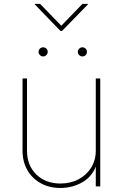

<svg xmlns="http://www.w3.org/2000/svg" viewBox="-20 -937 617 965"><path d="M283.7 7.8Q228 7.8 185.1 -15.9Q142.1 -39.6 117.7 -81.8Q93.3 -124 93.3 -179.7V-542.5H115.7V-179.7Q115.7 -105.5 162.6 -60.1Q209.5 -14.6 283.7 -14.6Q334.5 -14.6 374.8 -35.9Q415 -57.1 438.2 -94.5Q461.4 -131.8 461.4 -179.7V-542.5H483.9V0H461.4V-117.2H467.3Q449.7 -54.7 397.9 -23.4Q346.2 7.8 283.7 7.8ZM394 -653.3Q384.8 -653.3 377.9 -660.2Q371.1 -667 371.1 -676.3Q371.1 -686 377.9 -692.6Q384.8 -699.2 394 -699.2Q403.8 -699.2 410.4 -692.6Q417 -686 417 -676.3Q417 -667 410.4 -660.2Q403.8 -653.3 394 -653.3ZM196.8 -653.3Q187.5 -653.3 180.7 -660.2Q173.8 -667 173.8 -676.3Q173.8 -686 180.7 -692.6Q187.5 -699.2 196.8 -699.2Q206.5 -699.2 213.1 -692.6Q219.7 -686 219.7 -676.3Q219.7 -667 213.1 -660.2Q206.5 -653.3 196.8 -653.3ZM181.6 -917.5 288.1 -807.6 394.5 -917.5H421.9V-915L291.5 -781.2H284.2L154.8 -915V-917.5Z"/></svg>

Font: Inter 16pt Thin
Style: Regular
Weight: 250
Version: Version 4.001;git-66647c0bb